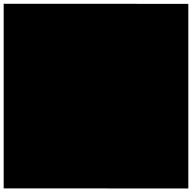

<svg xmlns="http://www.w3.org/2000/svg" viewBox="-20 -872 1040 1040"><path d="M0 -851.6V148.4L1000 148.9V-851.1Z"/></svg>

Font: Faust Sans Bold
Style: Regular
Weight: 700
Designer: Andreas Faust
Version: Version 1.003;Glyphs 3.1.2 (3151)